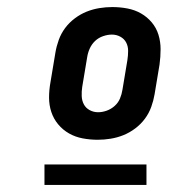

<svg xmlns="http://www.w3.org/2000/svg" viewBox="-20 -713 540 544"><path d="M257 -317Q235 -317 214 -321Q193 -325 175.5 -335Q158 -345 145 -360.5Q132 -376 125.5 -395.5Q119 -415 119 -436.5Q119 -458 123 -480L137 -564Q140 -582 146.5 -600Q153 -618 164.5 -633.5Q176 -649 192 -661Q208 -673 225.5 -680Q243 -687 261.5 -690Q280 -693 298 -693Q320 -693 341 -689Q362 -685 379.5 -675Q397 -665 410 -649.5Q423 -634 429 -614.5Q435 -595 435 -573.5Q435 -552 432 -530L418 -446Q415 -428 408.5 -410Q402 -392 390.5 -376.5Q379 -361 363 -349Q347 -337 329.5 -330Q312 -323 293.5 -320Q275 -317 257 -317ZM258 -395Q270 -395 282.5 -399.5Q295 -404 305 -413Q315 -422 320 -434Q325 -446 327 -459L341 -543Q343 -556 343 -569Q343 -582 337.5 -592.5Q332 -603 321 -609Q310 -615 297 -615Q285 -615 272 -610.5Q259 -606 249.5 -597Q240 -588 234.5 -576Q229 -564 227 -551L213 -467Q211 -454 211.5 -441Q212 -428 217.5 -417.5Q223 -407 234 -401Q245 -395 258 -395ZM395 -189H106V-247H395Z"/></svg>

Font: Iosevka SS04 Extrabold
Style: Italic
Weight: 800
Italic angle: -9°
Monospace: yes
Designer: Belleve Invis
Foundry: Belleve Invis
Version: Version 19.0.0; ttfautohint (v1.8.4)